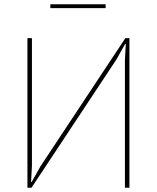

<svg xmlns="http://www.w3.org/2000/svg" viewBox="-20 -876 732 896"><path d="M215 -838V-856H473V-838ZM108 0V-698H129V-101L125 -27H128L169 -100L565 -698H584V0H563V-597L567 -671H564L523 -598L127 0Z"/></svg>

Font: IBM Plex Sans Thin
Style: Regular
Weight: 100
Designer: Mike Abbink, Paul van der Laan, Pieter van Rosmalen
Foundry: Bold Monday
Version: Version 3.0